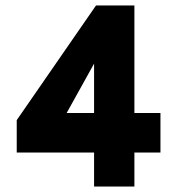

<svg xmlns="http://www.w3.org/2000/svg" viewBox="-20 -680 636 700"><path d="M323 0V-124H41V-242L330 -660H470V-268H565V-124H470V0ZM223 -268H323V-448Z"/></svg>

Font: Lil Grotesk Black
Style: Regular
Weight: 900
Designer: Bastien Sozeau
Foundry: NBR — Bastien Sozeau
Version: Version 3.003; ttfautohint (v1.8.4.7-5d5b);gftools[0.9.33]